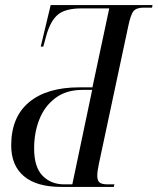

<svg xmlns="http://www.w3.org/2000/svg" viewBox="-20 -734 619 754"><path d="M220 0Q124 0 74 -42Q24 -84 24 -163Q24 -274 94 -332.5Q164 -391 292 -391H343L409 -701H300Q238 -701 208.5 -677.5Q179 -654 162 -595L150 -551H140L179 -714H579L577 -704H544Q516 -704 504.5 -690.5Q493 -677 483 -628L368 -89Q362 -61 362 -44Q362 -25 371 -17.5Q380 -10 402 -10H429L427 0ZM232 -10H264L342 -381H304Q240 -381 197.5 -349Q155 -317 134.5 -265Q114 -213 114 -151Q114 -78 147 -44Q180 -10 232 -10Z"/></svg>

Font: Noto Serif Display ExtraCondensed
Style: Italic
Weight: 400
Width: 2
Italic angle: -12°
Designer: Monotype Design Team
Foundry: Monotype Imaging Inc.
Version: Version 2.009